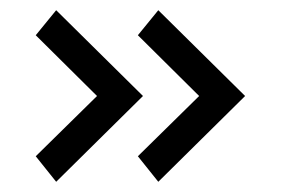

<svg xmlns="http://www.w3.org/2000/svg" viewBox="-20 -363 550 376"><path d="M170 -175 50 -294 90 -343 260 -175 90 -7 50 -57ZM370 -175 250 -294 290 -343 460 -175 290 -7 250 -57Z"/></svg>

Font: Iceland
Style: Regular
Weight: 400
Designer: Cyreal (www.cyreal.org)
Foundry: Cyreal (www.cyreal.org)
Version: Version 1.001